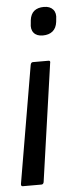

<svg xmlns="http://www.w3.org/2000/svg" viewBox="-56 -529 286 718"><g transform="rotate(-5 87.0 -169.5)"><path d="M137 -298Q145 -298 142 -288L79 153Q77 161 70 161H0Q-7 161 -6 152L69 -288Q71 -298 78 -298ZM137 -500Q160 -500 171.5 -486.5Q183 -473 179 -450L178 -440Q175 -417 161 -405.5Q147 -394 124 -394Q101 -394 90 -407.5Q79 -421 83 -444L84 -455Q87 -478 100.5 -489Q114 -500 137 -500Z"/></g></svg>

Font: Sofia Sans Extra Condensed Medium
Style: Italic
Weight: 500
Italic angle: -9°
Version: Version 4.100